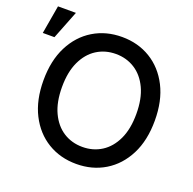

<svg xmlns="http://www.w3.org/2000/svg" viewBox="-143 -913 1069 1062"><g transform="rotate(20 391.5 -382.5)"><path d="M740.8 -363.6Q740.8 -247.2 698.2 -163.5Q655.5 -79.9 581.5 -35Q507.5 9.9 413.4 9.9Q318.9 9.9 244.9 -35Q170.8 -79.9 128.2 -163.7Q85.6 -247.5 85.6 -363.6Q85.6 -480.1 128.2 -563.7Q170.8 -647.4 244.9 -692.3Q318.9 -737.2 413.4 -737.2Q507.5 -737.2 581.5 -692.3Q655.5 -647.4 698.2 -563.7Q740.8 -480.1 740.8 -363.6ZM632.1 -363.6Q632.1 -452.4 603.5 -513.3Q574.9 -574.2 525.4 -605.6Q475.9 -637.1 413.4 -637.1Q350.5 -637.1 301.1 -605.6Q251.8 -574.2 223.2 -513.3Q194.6 -452.4 194.6 -363.6Q194.6 -274.9 223.2 -214Q251.8 -153.1 301.1 -121.6Q350.5 -90.2 413.4 -90.2Q475.9 -90.2 525.4 -121.6Q574.9 -153.1 603.5 -214Q632.1 -274.9 632.1 -363.6ZM-7.5 -608 21.3 -774.9H126.8L61.1 -608Z"/></g></svg>

Font: InterMG Medium
Style: Regular
Weight: 500
Designer: Rasmus Andersson
Foundry: rsms
Version: Version 3.019;December 26, 2023;FontCreator 15.0.0.2955 64-b